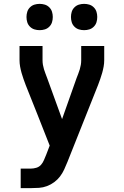

<svg xmlns="http://www.w3.org/2000/svg" viewBox="-20 -758 640 993"><path d="M87 215V114H139Q154 114 168.5 109.5Q183 105 192.5 94Q202 83 207.5 69.5Q213 56 219 42L237 -5L172 -170L113 -318Q107 -334 101.5 -349.5Q96 -365 91.5 -381Q87 -397 84 -413.5Q81 -430 81 -447V-520H200V-447Q200 -434 202 -422.5Q204 -411 207.5 -399.5Q211 -388 215.5 -376.5Q220 -365 224 -354L301 -142L376 -354Q380 -365 384.5 -376Q389 -387 392.5 -399Q396 -411 398 -422.5Q400 -434 400 -447V-520H519V-447Q519 -430 516 -413.5Q513 -397 508.5 -381Q504 -365 498.5 -349.5Q493 -334 487 -318L329 79Q321 99 312 118.5Q303 138 290.5 154.5Q278 171 260.5 184Q243 197 223 204.5Q203 212 182 213.5Q161 215 139 215ZM415 -602Q401 -602 388 -606Q375 -610 365 -620Q355 -630 351 -643Q347 -656 347 -670Q347 -684 351 -697Q355 -710 365 -720Q375 -730 388 -734Q401 -738 415 -738Q429 -738 442 -734Q455 -730 465 -720Q475 -710 479 -697Q483 -684 483 -670Q483 -656 479 -643Q475 -630 465 -620Q455 -610 442 -606Q429 -602 415 -602ZM185 -602Q171 -602 158 -606Q145 -610 135 -620Q125 -630 121 -643Q117 -656 117 -670Q117 -684 121 -697Q125 -710 135 -720Q145 -730 158 -734Q171 -738 185 -738Q199 -738 212 -734Q225 -730 235 -720Q245 -710 249 -697Q253 -684 253 -670Q253 -656 249 -643Q245 -630 235 -620Q225 -610 212 -606Q199 -602 185 -602Z"/></svg>

Font: Iosevka Book
Style: Bold
Weight: 700
Designer: Belleve Invis
Foundry: Belleve Invis
Version: Version 28.0.7; ttfautohint (v1.8.3)